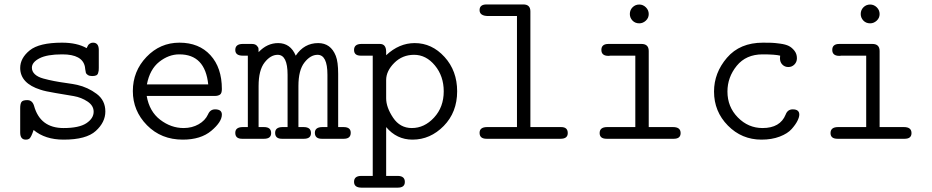

<svg xmlns="http://www.w3.org/2000/svg" viewBox="-20 -631 4239 873"><path d="M71.8 -28.8V-139.2Q71.8 -158.2 77.4 -167Q83 -175.8 104 -175.8Q127 -175.8 134.8 -149.9Q162.6 -48.8 269 -48.8Q339.8 -48.8 372.8 -70.8Q405.8 -92.8 405.8 -123Q405.8 -150.9 377.9 -169.4Q350.1 -188 315.4 -194.1Q280.8 -200.2 232.9 -208Q185.1 -215.8 164.1 -223.1Q72.3 -252 71.8 -321.8Q71.8 -366.7 115 -401.9Q158.2 -437 262.2 -437Q330.1 -437 374 -412.1Q377.9 -420.9 380.4 -425Q382.8 -429.2 388.9 -433.1Q395 -437 402.8 -437Q428.7 -437 429.2 -404.8V-323.2Q429.2 -313.5 428.7 -309.8Q428.2 -306.2 426 -298.6Q423.8 -291 417 -288.1Q410.2 -285.2 398.9 -285.2Q386.7 -285.2 379.4 -290Q372.1 -294.9 370.6 -299.6Q369.1 -304.2 367.7 -315.2Q366.2 -326.2 366.2 -327.1Q355 -383.8 263.7 -383.8Q262.7 -383.8 262.2 -383.8Q194.3 -383.8 159.7 -366Q125 -348.1 125 -323.2Q125 -306.2 138.4 -293.5Q151.9 -280.8 177 -273.9Q202.1 -267.1 226.1 -262.5Q250 -257.8 282 -253.4Q314 -249 331.1 -245.1Q379.9 -233.9 419.4 -204.3Q459 -174.8 459 -124Q459 -75.2 415.5 -35.6Q372.1 3.9 270 3.9H269Q185.1 3.9 132.8 -40Q121.6 -5.9 112.8 0Q106.9 3.9 98.1 3.9Q97.7 3.9 97.2 3.9Q71.8 3.9 71.8 -28.8Z M795.9 -437Q884.8 -437 936.8 -380.1Q988.8 -323.2 988.8 -226.1Q988.8 -206.1 979.7 -200.4Q970.7 -194.8 958 -194.8H647Q659.2 -124 708.5 -86.4Q757.8 -48.8 814.9 -48.8Q853 -48.8 883.1 -65.9Q913.1 -83 925.8 -110.8Q935.5 -133.8 958 -133.8Q988.8 -133.8 988.8 -109.9Q988.8 -76.7 940.9 -36.4Q893.1 3.9 811 3.9Q712.9 3.9 648.4 -61.5Q584 -127 584 -217Q584 -307.1 646 -372.1Q708 -437 795.9 -437ZM647.9 -247.1H926.8Q912.6 -383.8 795.9 -383.8Q795.4 -383.8 794.9 -383.8Q747.1 -383.8 704.1 -349.9Q661.1 -315.9 647.9 -247.1Z M1049.8 -26.9Q1049.8 -52.7 1083 -53.2H1106.9V-377.9Q1106.9 -377.9 1084 -377.9Q1049.8 -377.9 1049.8 -403.8Q1049.8 -430.7 1083 -431.2H1125Q1140.1 -431.2 1147.5 -423.6Q1154.8 -416 1155.3 -410.4Q1155.8 -404.8 1155.8 -394Q1194.8 -435.1 1244.6 -435.1Q1300.8 -435.1 1324.7 -377.9Q1362.8 -435.1 1426.8 -435.1Q1483.9 -435.1 1506.8 -377Q1517.6 -350.1 1517.6 -294.9Q1517.6 -292.5 1517.6 -290V-53.2H1542Q1575.2 -53.2 1574.7 -26.9Q1574.7 0 1543 0H1442.9Q1412.1 0 1411.6 -26.9Q1411.6 -52.7 1444.8 -53.2H1468.8V-291Q1468.8 -381.8 1423.8 -381.8Q1391.6 -381.8 1364.3 -346.9Q1336.9 -312 1336.9 -240.2V-53.2H1360.8Q1394 -53.2 1394 -25.9Q1394 0 1361.8 0H1261.7Q1231 0 1231 -26.9Q1231 -52.7 1263.7 -53.2H1287.6V-291Q1287.6 -381.8 1242.7 -381.8Q1210.4 -381.8 1183.1 -346.9Q1155.8 -312 1155.8 -240.2V-53.2H1180.7Q1212.9 -53.2 1212.9 -25.9Q1212.9 0 1180.7 0H1080.6Q1049.8 0 1049.8 -26.9Z M1589.8 195.8Q1589.8 168.9 1622.6 168.9H1674.8V-377.9H1620.6Q1589.8 -377.9 1589.8 -403.8Q1589.8 -430.7 1622.6 -431.2H1707.5Q1735.4 -431.2 1735.8 -396V-379.9Q1794.9 -435.1 1865.7 -435.1Q1943.8 -435.1 2001.2 -372.1Q2058.6 -309.1 2058.6 -215.8Q2058.6 -120.6 1997.6 -58.3Q1936.5 3.9 1855.5 3.9Q1783.7 3.9 1735.8 -53.2V168.9H1790.5Q1820.8 169.9 1820.8 196.3Q1820.8 222.2 1788.6 222.2H1622.6Q1589.8 221.7 1589.8 195.8ZM1735.8 -184.1Q1735.8 -143.1 1767.3 -95.9Q1798.8 -48.8 1852.5 -48.8Q1909.7 -48.8 1953.6 -96.4Q1997.6 -144 1997.6 -215.8Q1997.6 -284.7 1957.5 -333.3Q1917.5 -381.8 1862.8 -381.8Q1809.6 -381.8 1772.7 -345Q1735.8 -308.1 1735.8 -267.1Z M2160.6 -26.9Q2160.6 -52.7 2193.8 -53.2H2330.6V-558.1H2200.7Q2160.6 -558.1 2160.6 -585Q2160.6 -610.8 2192.4 -610.8H2359.4Q2391.6 -610.8 2391.6 -579.1V-53.2H2531.7Q2561.5 -53.2 2561.5 -25.9Q2561.5 0 2528.8 0H2192.4Q2160.6 0 2160.6 -26.9Z M2706.5 -25.9Q2706.5 -52.7 2739.7 -53.2H2868.7V-377.9H2755.4Q2754.4 -377.9 2751.5 -377.4Q2748.5 -377 2746.6 -377Q2714.4 -377 2714.4 -404.1Q2714.4 -431.2 2746.6 -431.2H2896.5Q2929.7 -431.2 2929.7 -398.9V-53.2H3040.5Q3074.7 -53.2 3074.7 -25.9Q3074.7 0 3043.5 0H2738.3Q2706.5 0 2706.5 -25.9ZM2843.8 -567.4Q2843.8 -585.4 2856.2 -597.9Q2868.7 -610.4 2886.7 -610.4Q2903.8 -610.4 2916.7 -597.7Q2929.7 -585 2929.7 -567.1Q2929.7 -549.3 2916.5 -537.1Q2903.3 -524.9 2886.7 -524.9Q2867.7 -524.9 2855.7 -537.6Q2843.8 -550.3 2843.8 -567.4Z M3226.6 -214.8Q3226.6 -299.8 3285.4 -368.4Q3344.2 -437 3449.2 -437Q3473.1 -437 3487.8 -436.5Q3502.4 -436 3527.3 -432.6Q3552.2 -429.2 3566.4 -422.1Q3580.6 -415 3592 -400.6Q3603.5 -386.2 3603.5 -366.2Q3603.5 -349.1 3592 -337.6Q3580.6 -326.2 3564.5 -326.2Q3548.3 -326.2 3537.4 -337.2Q3526.4 -348.1 3526.4 -366.2Q3526.4 -374 3527.3 -377.9Q3504.4 -383.8 3447.3 -383.8Q3372.1 -383.8 3329.8 -331.8Q3287.6 -279.8 3287.6 -214.8Q3287.6 -145 3335 -96.9Q3382.3 -48.8 3447.3 -48.8Q3527.3 -48.8 3552.2 -109.9Q3561 -133.8 3584.5 -133.8Q3614.3 -133.8 3614.3 -109.9Q3614.3 -98.6 3606 -81.8Q3597.7 -64.9 3579.6 -44.4Q3561.5 -23.9 3525.4 -10Q3489.3 3.9 3442.4 3.9Q3352.5 3.9 3289.6 -60.1Q3226.6 -124 3226.6 -214.8Z M3756.3 -25.9Q3756.3 -52.7 3789.6 -53.2H3918.5V-377.9H3805.2Q3804.2 -377.9 3801.3 -377.4Q3798.3 -377 3796.4 -377Q3764.2 -377 3764.2 -404.1Q3764.2 -431.2 3796.4 -431.2H3946.3Q3979.5 -431.2 3979.5 -398.9V-53.2H4090.3Q4124.5 -53.2 4124.5 -25.9Q4124.5 0 4093.3 0H3788.1Q3756.3 0 3756.3 -25.9ZM3893.6 -567.4Q3893.6 -585.4 3906 -597.9Q3918.5 -610.4 3936.5 -610.4Q3953.6 -610.4 3966.6 -597.7Q3979.5 -585 3979.5 -567.1Q3979.5 -549.3 3966.3 -537.1Q3953.1 -524.9 3936.5 -524.9Q3917.5 -524.9 3905.5 -537.6Q3893.6 -550.3 3893.6 -567.4Z"/></svg>

Font: CMU Typewriter Text
Style: Light
Weight: 200
Version: Version 0.7.0